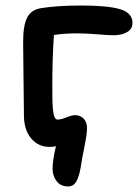

<svg xmlns="http://www.w3.org/2000/svg" viewBox="-20 -543 505 697"><path d="M227.1 133.8Q200.2 133.8 185.5 114.5Q170.9 95.2 170.9 69.8Q170.9 38.1 183.1 -12.2Q174.8 -9.8 159.2 -9.8Q118.7 -9.8 92.8 -41Q66.9 -72.3 66.9 -124Q66.9 -151.9 65.4 -257.1Q64 -362.3 64 -392.1Q64 -450.2 78.4 -478.8Q92.8 -507.3 127.9 -513.2Q186.5 -522.9 272.9 -522.9Q388.2 -522.9 429.2 -504.9Q460.9 -490.2 460.9 -460Q460.9 -437.5 441.2 -426.3Q421.4 -415 392.1 -415Q373.5 -415 333.3 -418.5Q293 -421.9 258.8 -421.9Q212.9 -421.9 175.8 -416Q169.9 -333.5 169.9 -230Q169.9 -198.7 170.2 -183.1Q170.4 -167.5 172.1 -147Q173.8 -126.5 178 -117.7Q182.1 -108.9 189 -108.9Q201.2 -108.9 221.2 -116.9Q241.2 -125 252.9 -125Q271.5 -125 283.7 -112.3Q295.9 -99.6 295.9 -78.1Q295.9 -56.2 286.4 -9.8Q276.9 36.6 272.9 64.9Q266.6 100.1 256.3 116.9Q246.1 133.8 227.1 133.8Z"/></svg>

Font: Shantell Sans Bouncy
Style: Regular
Weight: 500
Designer: Stephen Nixon, Anya Danilova, Shantell Martin
Foundry: Arrow Type
Version: Version 1.006;[9816181b4]